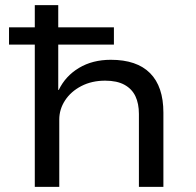

<svg xmlns="http://www.w3.org/2000/svg" viewBox="-20 -725 759 745"><path d="M115 0V-552H15V-619H115V-705H206V-619H422V-552H206V-376H208Q234 -430 286.5 -461.5Q339 -493 410 -493Q511 -493 562.5 -441Q614 -389 614 -288V0H519V-283Q519 -323 505.5 -351.5Q492 -380 463 -396Q434 -412 388 -412Q336 -412 295.5 -391Q255 -370 232.5 -335.5Q210 -301 210 -261V0Z"/></svg>

Font: Nunito Sans 7pt SemiExpanded
Style: Regular
Weight: 400
Width: 6
Designer: Vernon Adams
Foundry: Vernon Adams
Version: Version 3.101;gftools[0.9.27]